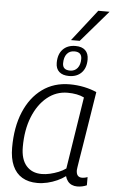

<svg xmlns="http://www.w3.org/2000/svg" viewBox="-63 -1000 622 1052"><g transform="rotate(5 248.0 -474.5)"><path d="M402 10Q386 10 372.5 4Q359 -2 350 -14Q341 -26 337 -41Q317 -26 291.5 -14.5Q266 -3 238.5 3.5Q211 10 183 10Q134 10 99.5 -10.5Q65 -31 47 -71.5Q29 -112 29 -171Q29 -284 64 -367.5Q99 -451 163 -497.5Q227 -544 314 -544Q333 -544 353.5 -542Q374 -540 393 -536Q412 -532 429.5 -526.5Q447 -521 462 -514Q446 -414 434.5 -341.5Q423 -269 415 -219.5Q407 -170 402 -140Q397 -110 395 -95.5Q393 -81 393 -79Q393 -59 401 -49.5Q409 -40 425 -40Q433 -40 440 -41.5Q447 -43 455 -46V-1Q444 4 430.5 7Q417 10 402 10ZM335 -83 397 -479Q379 -488 356 -492.5Q333 -497 306 -497Q243 -497 193.5 -456.5Q144 -416 115.5 -345Q87 -274 87 -180Q87 -112 118 -76.5Q149 -41 203 -41Q225 -41 248.5 -46.5Q272 -52 294.5 -61Q317 -70 335 -83ZM305 -589Q270 -589 251 -606Q232 -623 232 -655Q232 -703 257.5 -729.5Q283 -756 327 -756Q362 -756 380.5 -738.5Q399 -721 399 -688Q399 -641 373.5 -615Q348 -589 305 -589ZM308 -619Q334 -619 349 -637.5Q364 -656 364 -688Q364 -726 323 -726Q297 -726 282 -707.5Q267 -689 267 -656Q267 -619 308 -619ZM299 -786 434 -959H496L347 -786Z"/></g></svg>

Font: Georama Light
Style: Italic
Weight: 300
Italic angle: -9°
Designer: Jean-Baptiste Levee
Foundry: Production Type
Version: Version 1.001